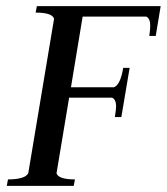

<svg xmlns="http://www.w3.org/2000/svg" viewBox="-20 -605 543 625"><path d="M2 0 6 -21Q61 -21 72 -41L156 -544Q150 -564 96 -564L100 -585H503L487 -488H466Q469 -509 469 -522Q469 -545 456 -551H249L211 -321H351Q372 -329 381 -384H402L375 -224H354Q358 -252 358 -258Q358 -281 345 -287H205L164 -41Q170 -21 224 -21L220 0Z"/></svg>

Font: Judson
Style: Italic
Weight: 400
Italic angle: -9.5°
Version: Version 20110429